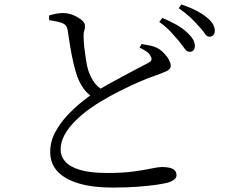

<svg xmlns="http://www.w3.org/2000/svg" viewBox="-20 -810 1040 868"><path d="M836 -576Q825 -576 815 -590Q805 -604 790 -623Q774 -642 753 -665Q732 -688 700 -711L714 -729Q752 -713 780.5 -696.5Q809 -680 827 -662Q846 -644 853.5 -630Q861 -616 861 -602Q861 -589 854 -582Q847 -575 836 -576ZM487 38Q400 38 337 19.5Q274 1 240.5 -34.5Q207 -70 207 -123Q207 -170 229.5 -212Q252 -254 285.5 -289.5Q319 -325 352.5 -351.5Q386 -378 408 -392Q435 -410 470 -429.5Q505 -449 540 -467.5Q575 -486 604 -501.5Q633 -517 649 -525Q661 -531 664 -537.5Q667 -544 662 -554Q656 -568 641.5 -577.5Q627 -587 611 -595L620 -611Q640 -608 659 -604Q678 -600 691 -593Q709 -583 723 -568Q737 -553 744.5 -538Q752 -523 752 -513Q752 -498 735 -489.5Q718 -481 687 -470Q656 -460 612 -441Q568 -422 523.5 -399.5Q479 -377 444 -356Q414 -339 381 -315Q348 -291 319 -262Q290 -233 272 -200.5Q254 -168 254 -133Q254 -104 274.5 -80Q295 -56 341.5 -42Q388 -28 466 -28Q537 -28 586 -35Q635 -42 666 -48.5Q697 -55 711 -55Q729 -55 744.5 -52Q760 -49 769 -40.5Q778 -32 778 -17Q778 -7 767.5 1.5Q757 10 741 15Q723 20 689.5 25Q656 30 605.5 34Q555 38 487 38ZM401 -370Q374 -386 356.5 -411.5Q339 -437 329 -465Q320 -491 312 -525.5Q304 -560 297.5 -598.5Q291 -637 286 -673Q284 -686 278.5 -693.5Q273 -701 258 -707Q246 -711 230 -714Q214 -717 202 -719V-740Q222 -746 236.5 -748.5Q251 -751 265 -751Q289 -751 311.5 -741.5Q334 -732 349 -719.5Q364 -707 364 -695Q365 -682 361 -671.5Q357 -661 358 -643Q358 -624 361 -596.5Q364 -569 368.5 -540.5Q373 -512 379 -492Q389 -462 405 -439Q421 -416 448 -401ZM926 -644Q915 -644 905 -659.5Q895 -675 878 -692Q861 -712 841.5 -730.5Q822 -749 788 -773L800 -790Q838 -777 867 -762Q896 -747 914 -732Q934 -716 942.5 -701Q951 -686 951 -671Q951 -658 944 -651Q937 -644 926 -644Z"/></svg>

Font: Noto Serif KR
Style: Regular
Weight: 400
Designer: Ryoko NISHIZUKA  (kana & ideographs); Frank Grießhammer (Latin, Greek & Cyrillic); Wenlong ZHANG  (bopomofo); Sandoll Co
Foundry: Adobe
Version: Version 2.003-H1;hotconv 1.1.1;makeotfexe 2.6.0